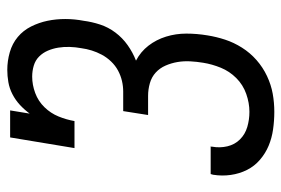

<svg xmlns="http://www.w3.org/2000/svg" viewBox="-146 -638 791 540"><g transform="rotate(-90 250.0 -367.5)"><path d="M206 8Q181 8 156.5 4.5Q132 1 110.5 -8Q89 -17 71 -32.5Q53 -48 42.5 -69Q32 -90 28.5 -114.5Q25 -139 29 -164Q30 -166 30 -167.5Q30 -169 31 -171H109Q108 -170 108 -169Q108 -168 108 -167Q104 -145 109 -124Q114 -103 128.5 -88.5Q143 -74 163.5 -68Q184 -62 206 -62Q231 -62 256.5 -71Q282 -80 301 -99Q320 -118 330 -142.5Q340 -167 344 -192Q347 -210 348 -228.5Q349 -247 346 -264.5Q343 -282 336 -298Q329 -314 316.5 -325.5Q304 -337 286.5 -342Q269 -347 251 -347H197L208 -417H263Q278 -417 293 -420.5Q308 -424 322 -431.5Q336 -439 347.5 -451Q359 -463 366.5 -477Q374 -491 378.5 -505.5Q383 -520 385 -535Q388 -551 388.5 -567.5Q389 -584 386.5 -599.5Q384 -615 378 -629Q372 -643 361.5 -653.5Q351 -664 336 -668.5Q321 -673 305 -673Q282 -673 259 -664.5Q236 -656 219 -638.5Q202 -621 193 -599Q184 -577 180 -554H104L134 -735H210L201 -680Q212 -695 225.5 -707.5Q239 -720 255.5 -728.5Q272 -737 289.5 -740Q307 -743 324 -743Q349 -743 373.5 -736Q398 -729 416.5 -713.5Q435 -698 446 -676Q457 -654 462 -630Q467 -606 467 -580Q467 -554 462 -528Q459 -505 451.5 -482Q444 -459 429 -439Q414 -419 393.5 -404.5Q373 -390 350 -381Q375 -368 392 -346Q409 -324 417.5 -296.5Q426 -269 426 -239.5Q426 -210 421 -180Q417 -155 409 -130.5Q401 -106 386.5 -83Q372 -60 351.5 -42Q331 -24 306.5 -12.5Q282 -1 257 3.5Q232 8 206 8Z"/></g></svg>

Font: Iosevka Gothic
Style: Italic
Weight: 400
Italic angle: -9°
Monospace: yes
Designer: Belleve Invis
Foundry: Belleve Invis
Version: Version 15.5.1; ttfautohint (v1.8.4)